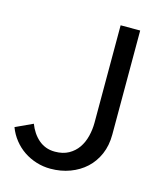

<svg xmlns="http://www.w3.org/2000/svg" viewBox="-109 -791 750 882"><g transform="rotate(15 266.5 -350.0)"><path d="M213 10Q179 10 146.5 0Q114 -10 86.5 -28.5Q59 -47 38 -73.5Q17 -100 5 -132L87 -170Q95 -149 107 -131Q119 -113 134.5 -99.5Q150 -86 169.5 -78.5Q189 -71 213 -71Q251 -71 278 -86Q305 -101 322 -125.5Q339 -150 347 -182Q355 -214 355 -247V-710H448V-215Q448 -163 430 -121.5Q412 -80 380.5 -51Q349 -22 306 -6Q263 10 213 10Z"/></g></svg>

Font: Rising Sun
Style: Regular
Weight: 400
Designer: Matt McInerney, Pablo Impallari, Rodrigo Fuenzalida (Raleway font), Stephen Hutchings (Greek), Cristiano Sobral (main ch
Foundry: The Rising Sun Project Authors
Version: Version 4.327; ttfautohint (v1.8.4.7-5d5b-dirty)